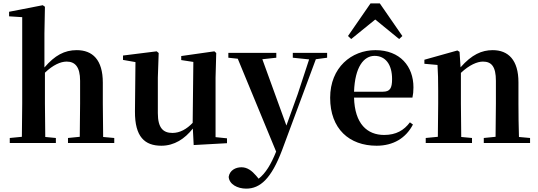

<svg xmlns="http://www.w3.org/2000/svg" viewBox="-20 -850 3199 1141"><path d="M452 0H659V-30L593 -36L591 -235V-359C591 -495 530 -552 436 -552C363 -552 306 -521 244 -449V-651L247 -810L234 -819L34 -780V-753L112 -748V-235L110 -37L38 -30V0H312V-30L249 -36C248 -93 247 -179 247 -235V-418C295 -464 340 -484 376 -484C425 -484 456 -454 456 -370V-235C456 -177 455 -93 454 -37L384 -30V0Z M1131 12 1329 1V-28L1261 -35V-389L1265 -535L1254 -545L1057 -517V-493L1129 -482L1125 -120C1090 -83 1049 -60 1005 -60C950 -60 918 -89 918 -178V-389L923 -535L911 -545L711 -520V-494L785 -481L782 -188C781 -37 840 16 939 16C1016 16 1078 -25 1126 -86Z M1720 -507 1817 -497 1749 -290 1682 -104 1539 -498 1622 -507V-536H1337V-507L1393 -501L1621 51C1590 128 1558 180 1517 212L1502 194C1477 165 1450 144 1415 144C1380 144 1345 162 1339 201C1342 245 1391 271 1443 271C1526 271 1592 212 1656 43L1857 -498L1924 -507V-536H1720Z M2218 16C2317 16 2392 -29 2434 -110L2416 -123C2381 -76 2334 -48 2263 -48C2163 -48 2088 -113 2084 -270H2431C2435 -288 2437 -306 2437 -331C2437 -455 2358 -552 2211 -552C2069 -552 1942 -449 1942 -269C1942 -84 2056 16 2218 16ZM2084 -305C2089 -452 2142 -518 2206 -518C2270 -518 2310 -468 2310 -380C2310 -326 2298 -305 2255 -305ZM2352 -618 2371 -636 2237 -830H2182L2048 -636L2067 -618L2210 -734Z M2924 0H3130V-30L3064 -36C3062 -93 3061 -177 3061 -235V-361C3061 -493 3001 -552 2908 -552C2843 -552 2784 -526 2717 -450L2711 -542L2698 -550L2502 -495V-471L2580 -464C2583 -415 2584 -376 2584 -310V-235C2584 -180 2583 -94 2582 -37L2510 -30V0H2785V-30L2721 -36L2719 -235V-417C2769 -464 2816 -484 2850 -484C2901 -484 2927 -454 2927 -370V-235L2925 -37L2855 -30V0Z"/></svg>

Font: Noto Serif SC
Style: Bold
Weight: 700
Designer: Ryoko NISHIZUKA 西塚涼子 (kana & ideographs); Frank Grießhammer (Latin, Greek & Cyrillic); Wenlong ZHANG 张文龙 (bopomofo); San
Foundry: Adobe
Version: Version 2.001;hotconv 1.1.0;makeotfexe 2.6.0